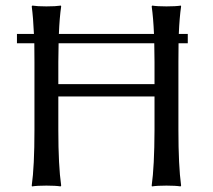

<svg xmlns="http://www.w3.org/2000/svg" viewBox="-20 -668 766 691"><path d="M191.9 -545.9H534.2Q531.7 -604 525.9 -645L527.8 -647.9Q545.9 -645 579.1 -645Q612.8 -645 630.9 -647.9L631.8 -645Q626 -605.5 623.5 -545.9H655.8V-512.2H622.6Q622.1 -481 622.1 -444.8V-200.2Q622.1 -71.3 631.8 0L629.9 2.9Q611.8 0 579.1 0Q545.4 0 526.9 2.9L525.9 0Q535.6 -68.4 536.1 -200.2V-320.8H189.9V-200.2Q189.9 -71.3 200.2 0L198.2 2.9Q180.2 0 147 0Q113.3 0 95.2 2.9L94.2 0Q104 -68.4 104 -200.2V-444.8Q104 -481.9 103.5 -512.2H41V-545.9H102.1Q99.6 -604 94.2 -645L96.2 -647.9Q114.3 -645 147 -645Q180.7 -645 199.2 -647.9L200.2 -645Q194.3 -605.5 191.9 -545.9ZM190.9 -512.2Q190.4 -481 189.9 -444.8V-365.2H536.1V-444.8Q536.1 -481.9 535.2 -512.2Z"/></svg>

Font: Linux Biolinum Capitals O
Style: Small Caps
Weight: 400
Designer: Philipp H. Poll
Foundry: Philipp H. Poll
Version: Version 1.0.4